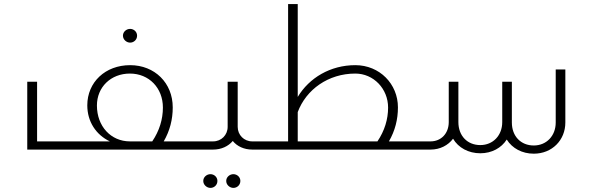

<svg xmlns="http://www.w3.org/2000/svg" viewBox="-20 -730 2892 937"><path d="M615 -522C633 -522 649 -536 649 -556C649 -575 633 -589 615 -589C597 -589 580 -575 580 -556C580 -537 597 -522 615 -522ZM779 -40C809 -92 823 -147 823 -206C823 -325 735 -412 615 -412C494 -412 406 -329 406 -216C406 -136 449 -72 516 -40H161V-331H113V0H898V-40ZM723 -40H614C521 -40 453 -114 453 -215C453 -305 521 -371 614 -371C707 -371 775 -301 775 -205C775 -148 758 -92 723 -40Z M1211 -40C1171 -40 1140 -71 1140 -111V-331H1091V-111C1091 -71 1060 -40 1020 -40H898C864 -40 840 -32 840 -20C840 -8 864 0 898 0H1020C1060 0 1094 -16 1116 -42C1137 -16 1171 0 1211 0H1263V-40ZM1007 120C989 120 972 134 972 153C972 172 989 187 1007 187C1025 187 1041 173 1041 153C1041 134 1025 120 1007 120ZM1119 120C1101 120 1084 134 1084 153C1084 172 1101 187 1119 187C1137 187 1153 173 1153 153C1153 134 1137 120 1119 120Z M1878 -40C1908 -92 1922 -147 1922 -206C1922 -320 1833 -412 1714 -412C1592 -412 1489 -350 1433 -257V-710H1386V-40H1263C1229 -40 1205 -32 1205 -20C1205 -8 1229 0 1263 0H2007V-40ZM1822 -40H1433V-183C1474 -293 1582 -371 1714 -371C1803 -371 1874 -297 1874 -205C1874 -148 1857 -92 1822 -40Z M2692 -391V-132C2692 -67 2647 -20 2585 -20C2522 -20 2478 -65 2478 -132V-331H2431V-134C2431 -69 2386 -22 2324 -22C2261 -22 2217 -67 2217 -134V-331H2170V-134C2170 -79 2133 -40 2081 -40H2007C1973 -40 1949 -32 1949 -20C1949 -8 1973 0 2007 0H2081C2128 0 2167 -21 2191 -53C2217 -9 2266 18 2324 18C2380 18 2427 -8 2453 -49C2480 -6 2528 20 2585 20C2674 20 2739 -46 2739 -132V-391Z"/></svg>

Font: Sulaf Light
Style: Regular
Weight: 300
Designer: Bandar Raffah (Arabic) and Santiago Orozco (Latin)
Foundry: Caramella and Typemade
Version: Version 1.005;PS 001.005;hotconv 1.0.88;makeotf.lib2.5.64775